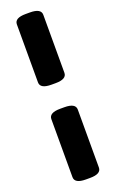

<svg xmlns="http://www.w3.org/2000/svg" viewBox="-173 -811 597 990"><g transform="rotate(-20 125.0 -316.0)"><path d="M114 -382Q53 -382 53 -417V-735Q53 -770 114 -770H137Q198 -770 198 -735V-417Q198 -382 137 -382ZM114 138Q53 138 53 103V-215Q53 -250 114 -250H137Q198 -250 198 -215V103Q198 138 137 138Z"/></g></svg>

Font: Asap Black
Style: Regular
Weight: 900
Designer: Pablo Cosgaya
Foundry: Omnibus-Type
Version: Version 3.001; ttfautohint (v1.8.4.7-5d5b)